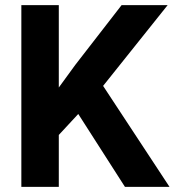

<svg xmlns="http://www.w3.org/2000/svg" viewBox="-20 -731 683 751"><path d="M286.1 -285.2 210 -203.1V0H63.5V-710.9H210V-388.7L274.4 -477.1L455.6 -710.9H635.7L383.3 -395L643.1 0H468.8Z"/></svg>

Font: Robotiche
Style: Bold
Weight: 700
Designer: Google
Version: Version 2.001150; 2014